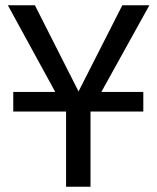

<svg xmlns="http://www.w3.org/2000/svg" viewBox="-20 -708 596 728"><path d="M323.2 -285.2V0H230.5V-285.2H30.3V-359.4H189.5L9.8 -688H112.3L277.8 -361.3L443.8 -688H546.4L364.3 -359.4H523.4V-285.2Z"/></svg>

Font: Arimo Nerd Font
Style: Regular
Weight: 400
Designer: Steve Matteson
Foundry: Monotype Imaging Inc.
Version: Version 1.33;Nerd Fonts 3.2.1